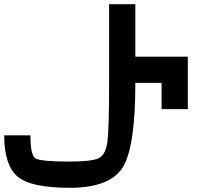

<svg xmlns="http://www.w3.org/2000/svg" viewBox="-20 -895 1040 915"><path d="M0 -250H125Q125 -156.2 148.4 -140.6Q171.9 -125 312.5 -125Q414.1 -125 449.2 -140.6Q484.4 -156.2 492.2 -222.7Q500 -289.1 500 -500V-875H625V-625H875V-375H750V-500H625Q625 -187.5 562.5 -93.8Q500 0 312.5 0Q125 0 62.5 -54.7Q0 -109.4 0 -250Z"/></svg>

Font: CraftyPE
Style: Regular
Weight: 400
Designer: Erek Butcher
Foundry: Haunted Coop
Version: Version 0.018;April 4, 2024;FontCreator 15.0.0.2962 64-bit